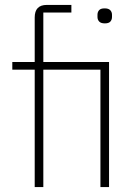

<svg xmlns="http://www.w3.org/2000/svg" viewBox="-20 -760 564 780"><path d="M121 -477H30V-508H121V-689Q121 -740 170 -740H270V-709H156V-508H423V0H388V-477H156V0H121ZM406 -665Q390 -665 383 -672.5Q376 -680 376 -691V-700Q376 -711 382.5 -718.5Q389 -726 405 -726Q421 -726 428 -718.5Q435 -711 435 -700V-691Q435 -680 428.5 -672.5Q422 -665 406 -665Z"/></svg>

Font: IBM Plex Sans KR ExtLt
Style: Regular
Weight: 200
Designer: Mike Abbink; Paul van der Laan; Pieter van Rosmalen; Wujin Sim; Chorong Kim; Dohee Lee;
Foundry: Sandoll Inc.
Version: Version 1.002